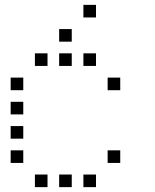

<svg xmlns="http://www.w3.org/2000/svg" viewBox="-20 -796 640 792"><path d="M325 -776Q324 -776 324 -776Q324 -776 324 -775V-725Q324 -724 324 -724Q324 -724 325 -724H375Q376 -724 376 -724Q376 -724 376 -725V-775Q376 -776 376 -776Q376 -776 375 -776ZM225 -676Q224 -676 224 -676Q224 -676 224 -675V-625Q224 -624 224 -624Q224 -624 225 -624H275Q276 -624 276 -624Q276 -624 276 -625V-675Q276 -676 276 -676Q276 -676 275 -676ZM125 -576Q124 -576 124 -576Q124 -576 124 -575V-525Q124 -524 124 -524Q124 -524 125 -524H175Q176 -524 176 -524Q176 -524 176 -525V-575Q176 -576 176 -576Q176 -576 175 -576ZM225 -576Q224 -576 224 -576Q224 -576 224 -575V-525Q224 -524 224 -524Q224 -524 225 -524H275Q276 -524 276 -524Q276 -524 276 -525V-575Q276 -576 276 -576Q276 -576 275 -576ZM325 -576Q324 -576 324 -576Q324 -576 324 -575V-525Q324 -524 324 -524Q324 -524 325 -524H375Q376 -524 376 -524Q376 -524 376 -525V-575Q376 -576 376 -576Q376 -576 375 -576ZM25 -476Q24 -476 24 -476Q24 -476 24 -475V-425Q24 -424 24 -424Q24 -424 25 -424H75Q76 -424 76 -424Q76 -424 76 -425V-475Q76 -476 76 -476Q76 -476 75 -476ZM425 -476Q424 -476 424 -476Q424 -476 424 -475V-425Q424 -424 424 -424Q424 -424 425 -424H475Q476 -424 476 -424Q476 -424 476 -425V-475Q476 -476 476 -476Q476 -476 475 -476ZM25 -376Q24 -376 24 -376Q24 -376 24 -375V-325Q24 -324 24 -324Q24 -324 25 -324H75Q76 -324 76 -324Q76 -324 76 -325V-375Q76 -376 76 -376Q76 -376 75 -376ZM25 -276Q24 -276 24 -276Q24 -276 24 -275V-225Q24 -224 24 -224Q24 -224 25 -224H75Q76 -224 76 -224Q76 -224 76 -225V-275Q76 -276 76 -276Q76 -276 75 -276ZM25 -176Q24 -176 24 -176Q24 -176 24 -175V-125Q24 -124 24 -124Q24 -124 25 -124H75Q76 -124 76 -124Q76 -124 76 -125V-175Q76 -176 76 -176Q76 -176 75 -176ZM425 -176Q424 -176 424 -176Q424 -176 424 -175V-125Q424 -124 424 -124Q424 -124 425 -124H475Q476 -124 476 -124Q476 -124 476 -125V-175Q476 -176 476 -176Q476 -176 475 -176ZM125 -76Q124 -76 124 -76Q124 -76 124 -75V-25Q124 -24 124 -24Q124 -24 125 -24H175Q176 -24 176 -24Q176 -24 176 -25V-75Q176 -76 176 -76Q176 -76 175 -76ZM225 -76Q224 -76 224 -76Q224 -76 224 -75V-25Q224 -24 224 -24Q224 -24 225 -24H275Q276 -24 276 -24Q276 -24 276 -25V-75Q276 -76 276 -76Q276 -76 275 -76ZM325 -76Q324 -76 324 -76Q324 -76 324 -75V-25Q324 -24 324 -24Q324 -24 325 -24H375Q376 -24 376 -24Q376 -24 376 -25V-75Q376 -76 376 -76Q376 -76 375 -76Z"/></svg>

Font: Doto
Style: Regular
Weight: 400
Monospace: yes
Version: Version 1.000